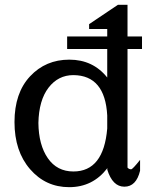

<svg xmlns="http://www.w3.org/2000/svg" viewBox="-20 -760 608 795"><path d="M424 -439V-557H258V-609H424V-640H349V-660L468 -740H508V-609H568V-557H508V-66Q514 -59 523 -59Q529 -59 560 -98V-53Q544 13 495 13Q446 13 424 -58L425 -61L424 -63Q364 15 266.5 15Q169 15 104.5 -59.5Q40 -134 40 -254.5Q40 -375 104.5 -444Q169 -513 267 -513Q365 -513 424 -439ZM284 -50Q409 -50 424 -228V-282Q415 -448 284 -449Q221 -449 181 -397Q141 -345 139 -251Q140 -160 178 -105Q216 -50 284 -50Z"/></svg>

Font: Sawarabi Mincho
Style: Regular
Weight: 400
Version: Version 1.00